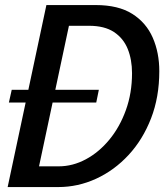

<svg xmlns="http://www.w3.org/2000/svg" viewBox="-20 -758 676 778"><path d="M11 0 168 -737.5H368Q459.5 -737.5 516 -701.8Q572.5 -666 599 -605.2Q625.5 -544.5 625.5 -469.5Q625.5 -364.5 592 -278.2Q558.5 -192 500.8 -129.8Q443 -67.5 369.5 -33.8Q296 0 216 0ZM127.5 -34 88.5 -84H218Q274.5 -84 327.8 -112.5Q381 -141 423.2 -192.2Q465.5 -243.5 490.2 -312.2Q515 -381 515 -461.5Q515 -516.5 497.5 -559.8Q480 -603 441.8 -628.2Q403.5 -653.5 341 -653.5H211L270 -703.5ZM16 -342.5 27.5 -394H380.5L370 -342.5Z"/></svg>

Font: Epilogue Medium
Style: Italic
Weight: 500
Italic angle: -12°
Designer: Tyler Finck
Foundry: Etcetera Type Co
Version: Version 2.112